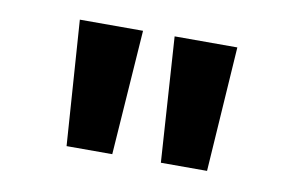

<svg xmlns="http://www.w3.org/2000/svg" viewBox="-42 -795 597 389"><g transform="rotate(10 257.0 -600.5)"><path d="M113 -472 95 -729H225L207 -472ZM307 -472 290 -729H419L402 -472Z"/></g></svg>

Font: Noto Sans Gurmukhi Condensed
Style: Bold
Weight: 700
Width: 3
Designer: Jelle Bosma - Monotype Design Team
Foundry: Monotype Imaging Inc.
Version: Version 2.004; ttfautohint (v1.8.4.7-5d5b)